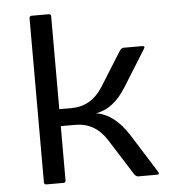

<svg xmlns="http://www.w3.org/2000/svg" viewBox="-51 -747 709 794"><g transform="rotate(-5 303.5 -350.0)"><path d="M100.1 -9.8C100.1 -3.3 103.4 0 109.9 0H180.2C186.7 0 189.9 -3.3 189.9 -9.8V-234.9H250C304.7 -235.2 348 -210.3 379.9 -160.2L475.1 -9.8C480 -3.3 485 0 490.2 0H566.9C573.4 0 576.7 -1.3 576.9 -3.9C577.1 -6.5 576.2 -9.3 574.2 -12.2L475.1 -169.9C435.7 -232.4 390.6 -267.4 339.8 -274.9C388.7 -283 430.3 -314.8 464.8 -370.1L560.1 -522.9C565.6 -531.1 563.3 -535.2 553.2 -535.2H476.1C470.5 -534.8 465.5 -531.4 460.9 -524.9L370.1 -379.9C338.2 -330.1 294.9 -305.2 240.2 -305.2H189.9V-689.9C189.9 -696.8 186.7 -700.2 180.2 -700.2H109.9C103.4 -699.9 100.1 -696.5 100.1 -689.9Z"/></g></svg>

Font: Numans
Style: Regular
Weight: 400
Designer: Jovanny Lemonad
Foundry: Jovanny Lemonad
Version: Version 001.001